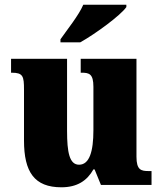

<svg xmlns="http://www.w3.org/2000/svg" viewBox="-20 -786 689 816"><path d="M237 -619V-606H321C387 -643 493 -721 517 -756V-766H334C315 -721 264 -658 237 -619ZM241 10C308 10 350 -18 377 -66H382L409 0H624V-59H612C580 -59 560 -63 560 -120V-536H323V-477H327C359 -477 377 -472 377 -417V-233C377 -142 360 -86 316 -86C275 -86 265 -139 265 -230V-536H27V-477H30C78 -477 82 -462 82 -405V-189C82 -55 126 10 241 10Z"/></svg>

Font: Noto Serif Sinhala SemiCondensed Black
Style: Regular
Weight: 900
Width: 4
Designer: Jelle Bosma - Monotype Design Team
Foundry: Monotype Imaging Inc.
Version: Version 2.007